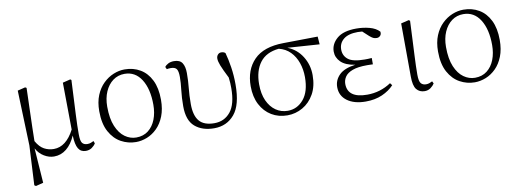

<svg xmlns="http://www.w3.org/2000/svg" viewBox="-58 -859 3798 1400"><g transform="rotate(-10 1841.0 -159.5)"><path d="M283.2 14.2Q246.1 14.2 210 -7.6Q173.8 -29.3 152.8 -68.8L170.9 189L115.2 203.1L104 195.8L119.1 -96.2L105 -504.9L162.1 -519L171.9 -513.2Q168.9 -413.6 166.7 -343.5Q164.6 -273.4 163.1 -220.9Q161.6 -168.5 161.1 -121.1Q187 -75.2 220 -57.6Q252.9 -40 291 -40Q382.3 -40 442.9 -157.2L439 -504.9L496.1 -519L503.9 -513.2Q500 -427.7 496.8 -366Q493.7 -304.2 491.5 -259.3Q489.3 -214.4 488.5 -179.9Q487.8 -145.5 487.8 -115.2Q487.8 -64.9 500.2 -49.1Q512.7 -33.2 538.1 -33.2Q553.2 -33.2 564 -37.6Q574.7 -42 585 -46.9L591.8 -28.8Q581.5 -11.7 563 1.2Q544.4 14.2 518.1 14.2Q481.4 14.2 463.4 -15.6Q445.3 -45.4 442.9 -112.8Q416 -51.3 375.5 -18.6Q335 14.2 283.2 14.2Z M890.1 14.2Q832 14.2 780.5 -13.9Q729 -42 696.5 -101.3Q664.1 -160.6 664.1 -253.9Q664.1 -320.8 684.8 -371.1Q705.6 -421.4 740 -454.8Q774.4 -488.3 815.7 -505.1Q856.9 -522 898.4 -522Q962.9 -522 1013.4 -492.2Q1064 -462.4 1093 -403.8Q1122.1 -345.2 1122.1 -258.8Q1122.1 -189 1101.8 -137.5Q1081.5 -85.9 1047.6 -52.2Q1013.7 -18.6 972.7 -2.2Q931.6 14.2 890.1 14.2ZM897.5 -18.1Q950.2 -18.1 986.8 -46.6Q1023.4 -75.2 1042.2 -123.5Q1061 -171.9 1061 -231.9Q1061 -349.1 1016.4 -419.7Q971.7 -490.2 892.1 -490.2Q843.8 -490.2 806.6 -462.9Q769.5 -435.5 748.3 -387.2Q727.1 -338.9 727.1 -275.9Q727.1 -187.5 751.2 -130.4Q775.4 -73.2 814.2 -45.7Q853 -18.1 897.5 -18.1Z M1468.8 14.2Q1380.9 14.2 1327.1 -32Q1273.4 -78.1 1273.4 -183.1Q1273.4 -246.1 1280 -301.5Q1286.6 -356.9 1286.6 -397.9Q1286.6 -440.9 1274.9 -457Q1263.2 -473.1 1232.4 -473.1Q1214.4 -473.1 1202.6 -470.2L1194.3 -487.8Q1204.1 -501.5 1221.9 -510.3Q1239.7 -519 1263.7 -519Q1307.1 -519 1324.5 -491.9Q1341.8 -464.8 1341.8 -417Q1341.8 -357.9 1336.2 -306.2Q1330.6 -254.4 1330.6 -189Q1330.6 -104.5 1365.2 -63.2Q1399.9 -22 1476.6 -22Q1550.8 -22 1596.2 -77.9Q1641.6 -133.8 1641.6 -252.9Q1641.6 -272.5 1640.6 -291.3Q1639.6 -310.1 1636.7 -332Q1603.5 -397.9 1591.1 -429.9Q1578.6 -461.9 1578.6 -481.9Q1578.6 -499 1588.6 -510.5Q1598.6 -522 1613.8 -522Q1633.8 -522 1644.5 -511.2Q1658.2 -462.4 1667.5 -401.1Q1676.8 -339.8 1676.8 -272.9Q1676.8 -122.1 1619.6 -54Q1562.5 14.2 1468.8 14.2Z M2011.2 14.2Q1945.8 14.2 1894.3 -16.8Q1842.8 -47.9 1813 -105.2Q1783.2 -162.6 1783.2 -241.2Q1783.2 -362.3 1854.7 -435.3Q1926.3 -508.3 2072.3 -509.8L2327.1 -513.2L2331.5 -455.1L2095.2 -471.2Q2163.6 -444.8 2202.9 -382.1Q2242.2 -319.3 2242.2 -243.2Q2242.2 -160.6 2209.7 -103.3Q2177.2 -45.9 2124.5 -15.9Q2071.8 14.2 2011.2 14.2ZM2032.2 -475.1Q1938 -465.8 1892.1 -405Q1846.2 -344.2 1846.2 -245.1Q1846.2 -173.8 1869.1 -123Q1892.1 -72.3 1931.2 -45.2Q1970.2 -18.1 2019.5 -18.1Q2089.8 -18.1 2137.2 -75Q2184.6 -131.8 2184.6 -238.8Q2184.6 -295.9 2167.2 -345.2Q2149.9 -394.5 2116.2 -428.7Q2082.5 -462.9 2032.2 -475.1Z M2591.3 14.2Q2505.4 14.2 2454.3 -23.4Q2403.3 -61 2403.3 -125Q2403.3 -176.8 2441.2 -214.6Q2479 -252.4 2561.5 -263.2Q2489.7 -274.4 2456.5 -307.6Q2423.3 -340.8 2423.3 -384.8Q2423.3 -440.4 2470.5 -481.2Q2517.6 -522 2614.7 -522Q2664.1 -522 2710.7 -509.8Q2757.3 -497.6 2783.7 -469.2Q2786.6 -450.2 2776.1 -439.2Q2765.6 -428.2 2750.5 -428.2Q2735.4 -428.2 2724.1 -433.6Q2712.9 -439 2696.8 -453.1L2653.3 -493.2L2620.6 -495.1Q2550.8 -495.1 2515.1 -466.1Q2479.5 -437 2479.5 -390.1Q2479.5 -344.2 2514.2 -316.7Q2548.8 -289.1 2634.8 -289.1Q2646 -289.1 2658.2 -289.3Q2670.4 -289.6 2688.5 -291V-244.1Q2670.4 -244.6 2661.6 -244.9Q2652.8 -245.1 2645.5 -245.1Q2576.7 -245.1 2537.4 -230.2Q2498 -215.3 2481.7 -190.9Q2465.3 -166.5 2465.3 -138.2Q2465.3 -33.2 2610.4 -33.2Q2707.5 -33.2 2787.6 -86.9L2800.8 -69.8Q2766.6 -32.7 2713.6 -9.3Q2660.6 14.2 2591.3 14.2Z M3027.3 14.2Q2989.3 14.2 2967.3 -12.9Q2945.3 -40 2945.3 -108.9L2943.4 -502L3001.5 -516.1L3010.7 -509.8Q3006.8 -424.3 3003.9 -362.5Q3001 -300.8 2998.8 -256.3Q2996.6 -211.9 2995.6 -178.2Q2994.6 -144.5 2994.6 -113.8Q2994.6 -64.5 3008.1 -48.8Q3021.5 -33.2 3045.4 -33.2Q3060.5 -33.2 3071.3 -37.6Q3082 -42 3092.3 -46.9L3100.6 -29.8Q3091.3 -14.2 3072.3 0Q3053.2 14.2 3027.3 14.2Z M3398.4 14.2Q3340.3 14.2 3288.8 -13.9Q3237.3 -42 3204.8 -101.3Q3172.4 -160.6 3172.4 -253.9Q3172.4 -320.8 3193.1 -371.1Q3213.9 -421.4 3248.3 -454.8Q3282.7 -488.3 3324 -505.1Q3365.2 -522 3406.7 -522Q3471.2 -522 3521.7 -492.2Q3572.3 -462.4 3601.3 -403.8Q3630.4 -345.2 3630.4 -258.8Q3630.4 -189 3610.1 -137.5Q3589.8 -85.9 3555.9 -52.2Q3522 -18.6 3481 -2.2Q3439.9 14.2 3398.4 14.2ZM3405.8 -18.1Q3458.5 -18.1 3495.1 -46.6Q3531.7 -75.2 3550.5 -123.5Q3569.3 -171.9 3569.3 -231.9Q3569.3 -349.1 3524.7 -419.7Q3480 -490.2 3400.4 -490.2Q3352.1 -490.2 3314.9 -462.9Q3277.8 -435.5 3256.6 -387.2Q3235.4 -338.9 3235.4 -275.9Q3235.4 -187.5 3259.5 -130.4Q3283.7 -73.2 3322.5 -45.7Q3361.3 -18.1 3405.8 -18.1Z"/></g></svg>

Font: Source Han Serif TW ExtraLight
Style: Regular
Weight: 250
Designer: Ryoko NISHIZUKA Ë•øÂ°öÊ∂ºÂ≠ê (kana & ideographs); Frank Grie√ühammer (Latin, Greek & Cyrillic); Wenlong ZHANG Âº†ÊñáÈæô 
Foundry: Adobe
Version: Version 2.003;hotconv 1.1.1;makeotfexe 2.6.0